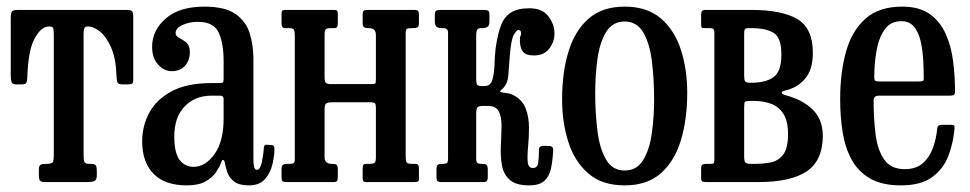

<svg xmlns="http://www.w3.org/2000/svg" viewBox="-20 -550 2930 580"><path d="M97.5 -20.5V-37.5Q97.5 -49.5 102.5 -52.2Q107.5 -55 118.5 -55H120.5Q135 -55 138.8 -59.5Q142.5 -64 142.5 -82.5V-447.5Q142.5 -462 139.8 -466Q137 -470 130.5 -470H127.5Q104.5 -470 84.8 -434.2Q65 -398.5 62.5 -315.5Q62 -304 59.2 -299.5Q56.5 -295 43.5 -295H29.5Q17 -295 14.8 -302.2Q12.5 -309.5 12.5 -320.5V-493.5Q12.5 -511 16 -515.5Q19.5 -520 36.5 -520H361.5Q376 -520 379.2 -515.8Q382.5 -511.5 382.5 -496.5V-310.5Q382.5 -299.5 378.8 -297.2Q375 -295 363.5 -295H351.5Q337.5 -295 335 -300.8Q332.5 -306.5 332 -318.5Q330.5 -373 315.8 -406.2Q301 -439.5 281.8 -454.8Q262.5 -470 247.5 -470H244Q238.5 -470 235.5 -466Q232.5 -462 232.5 -448.5V-83.5Q232.5 -64.5 235.5 -59.8Q238.5 -55 249.5 -55H251.5Q266.5 -55 269.5 -50.5Q272.5 -46 272.5 -30.5V-21Q272.5 -6 264.8 -3Q257 0 243.5 0H120.5Q106 0 101.8 -3.2Q97.5 -6.5 97.5 -20.5Z M409.5 -123Q409.5 -170 431.2 -210Q453 -250 499 -274.5Q545 -299 618.5 -299H642.5Q651 -299 653.2 -301Q655.5 -303 655.5 -312V-367Q655.5 -417.5 641 -450.8Q626.5 -484 577.5 -484Q552 -484 531.2 -474.5Q510.5 -465 510.5 -450Q510.5 -441 521.2 -435.8Q532 -430.5 542.8 -421.5Q553.5 -412.5 553.5 -393Q553.5 -367.5 538.8 -351.2Q524 -335 498.5 -335Q475.5 -335 457.5 -355Q439.5 -375 439.5 -408Q439.5 -458.5 480.8 -494.2Q522 -530 597.5 -530Q660 -530 691.8 -507.5Q723.5 -485 734.5 -448.8Q745.5 -412.5 745.5 -372V-71Q745.5 -56 747.5 -46.5Q749.5 -37 756.5 -37Q766 -37 771 -60.2Q776 -83.5 777 -104Q777.5 -109.5 780 -111.5Q782.5 -113.5 790.5 -112.5L802.5 -111.5Q809 -111 809 -99.5Q809 -77.5 802.5 -51.8Q796 -26 779.5 -8Q763 10 732.5 10H732Q702 10 687 -1.8Q672 -13.5 666.8 -29.2Q661.5 -45 659.5 -57Q658 -66 654.5 -67Q651 -68 647 -56.5Q643 -45.5 632.5 -29.8Q622 -14 601 -2Q580 10 544.5 10Q478 10 443.8 -25Q409.5 -60 409.5 -123ZM506.5 -138Q506.5 -88 522.5 -67Q538.5 -46 564.5 -46Q600.5 -46 628 -84.5Q655.5 -123 655.5 -191V-251Q655.5 -261 645.5 -261H618.5Q569 -261 537.8 -228.5Q506.5 -196 506.5 -138Z M1205.5 -77.5Q1205.5 -64.5 1208 -59.8Q1210.5 -55 1223.5 -55H1232.5Q1241 -55 1243.2 -51.8Q1245.5 -48.5 1245.5 -40V-11Q1245.5 -3 1242 -1.5Q1238.5 0 1230 0H1086.5Q1078.5 0 1077 -3.8Q1075.5 -7.5 1075.5 -15.5V-40.5Q1075.5 -49 1077.8 -52Q1080 -55 1088 -55H1095.5Q1107.5 -55 1111.5 -58.2Q1115.5 -61.5 1115.5 -74.5V-225.5Q1115.5 -234.5 1112.8 -237.8Q1110 -241 1100 -241H985Q970 -241 965.2 -237.5Q960.5 -234 960.5 -218V-75.5Q960.5 -55 981.5 -55H983Q993 -55 996.8 -52Q1000.5 -49 1000.5 -38V-15Q1000.5 -6 997.8 -3Q995 0 986.5 0H844.5Q835.5 0 833 -3.2Q830.5 -6.5 830.5 -16V-39Q830.5 -49.5 834.8 -52.2Q839 -55 848.5 -55H853.5Q863.5 -55 867 -57.2Q870.5 -59.5 870.5 -69V-442.5Q870.5 -455.5 868 -460.2Q865.5 -465 852.5 -465H843.5Q835.5 -465 833 -468.2Q830.5 -471.5 830.5 -480V-509Q830.5 -517.5 834.2 -518.8Q838 -520 846 -520H989.5Q997.5 -520 999 -516.5Q1000.5 -513 1000.5 -504.5V-479.5Q1000.5 -471.5 998.2 -468.2Q996 -465 988 -465H980.5Q968.5 -465 964.5 -461.8Q960.5 -458.5 960.5 -445.5V-317.5Q960.5 -305 963.8 -300.5Q967 -296 980.5 -296H1100.5Q1112 -296 1113.8 -298Q1115.5 -300 1115.5 -311V-444.5Q1115.5 -465 1094.5 -465H1093Q1083 -465 1079.2 -468Q1075.5 -471 1075.5 -482V-505Q1075.5 -514 1078.2 -517Q1081 -520 1089.5 -520H1231.5Q1240.5 -520 1243 -516.8Q1245.5 -513.5 1245.5 -504V-481Q1245.5 -470.5 1241.5 -467.8Q1237.5 -465 1227.5 -465H1222.5Q1213 -465 1209.2 -462.8Q1205.5 -460.5 1205.5 -451Z M1651 -95Q1649.5 -65 1644.5 -41.2Q1639.5 -17.5 1624.5 -3.8Q1609.5 10 1578.5 10Q1538 10 1519.2 -7.2Q1500.5 -24.5 1496 -52Q1491.5 -79.5 1493 -110Q1494.5 -140.5 1495 -168Q1495.5 -195.5 1487.2 -212.8Q1479 -230 1453.5 -230H1441.5Q1425 -230 1421.8 -225.2Q1418.5 -220.5 1418.5 -204V-72Q1418.5 -60.5 1422 -57.8Q1425.5 -55 1433.5 -55H1435.5Q1446 -55 1449.8 -52Q1453.5 -49 1453.5 -37.5V-16Q1453.5 -6.5 1450.5 -3.2Q1447.5 0 1438 0H1314Q1304.5 0 1301.5 -3.2Q1298.5 -6.5 1298.5 -16V-37.5Q1298.5 -49 1302.2 -52Q1306 -55 1316.5 -55H1318.5Q1327 -55 1330.2 -57.8Q1333.5 -60.5 1333.5 -72V-451Q1333.5 -458.5 1329.8 -461.5Q1326 -464.5 1322 -465H1314.5Q1305 -465 1299.2 -469Q1293.5 -473 1293.5 -486V-503Q1293.5 -514.5 1297 -517.2Q1300.5 -520 1311.5 -520H1440.5Q1452 -520 1455.2 -517.2Q1458.5 -514.5 1458.5 -503V-486Q1458.5 -472 1452.2 -468.5Q1446 -465 1435.5 -465H1432Q1425.5 -465 1422 -460.8Q1418.5 -456.5 1418.5 -441.5V-314Q1418.5 -298.5 1421.5 -294.2Q1424.5 -290 1437 -290H1443.5Q1462 -290 1467.5 -309.2Q1473 -328.5 1473.8 -355.5Q1474.5 -382.5 1477.5 -406Q1483 -444.5 1492.5 -471Q1502 -497.5 1522 -511.2Q1542 -525 1579.5 -525Q1618 -525 1636.5 -500.8Q1655 -476.5 1655 -448.5Q1655 -424 1639.2 -403.2Q1623.5 -382.5 1593.5 -382.5Q1567.5 -382.5 1559 -394.8Q1550.5 -407 1550.5 -428Q1550.5 -439.5 1552.2 -441Q1554 -442.5 1554 -450Q1554 -459.5 1546 -459.5Q1541 -459.5 1532.5 -445.5Q1524 -431.5 1520 -381Q1518 -350.5 1515.5 -322Q1513 -293.5 1495 -279Q1487.5 -273.5 1493.2 -271.8Q1499 -270 1510.5 -268.8Q1522 -267.5 1532 -262Q1558.5 -248 1568.2 -221.8Q1578 -195.5 1578 -165Q1578 -134.5 1575.2 -106.5Q1572.5 -78.5 1574.2 -60.5Q1576 -42.5 1589.5 -42.5Q1603.5 -42.5 1605.8 -57.5Q1608 -72.5 1608 -98.5Q1608 -109.5 1623.5 -109.5L1638.5 -109Q1652 -109 1651 -95Z M1678 -250Q1678 -330 1697 -393.2Q1716 -456.5 1757.5 -493.2Q1799 -530 1867 -530Q1935 -530 1976.5 -494.2Q2018 -458.5 2037 -399.2Q2056 -340 2056 -270Q2056 -190 2037 -126.8Q2018 -63.5 1976.5 -26.8Q1935 10 1867 10Q1799 10 1757.5 -25.8Q1716 -61.5 1697 -120.8Q1678 -180 1678 -250ZM1778 -270Q1778 -208 1784.8 -154.5Q1791.5 -101 1810.8 -68Q1830 -35 1867 -35Q1904 -35 1923.2 -67Q1942.5 -99 1949.2 -148.5Q1956 -198 1956 -250Q1956 -312 1949.2 -365.5Q1942.5 -419 1923.2 -452Q1904 -485 1867 -485Q1830 -485 1810.8 -453Q1791.5 -421 1784.8 -371.5Q1778 -322 1778 -270Z M2126 -465H2108.5Q2101 -465 2099.5 -467.2Q2098 -469.5 2098 -477V-507Q2098 -520 2110 -520H2250.5Q2341.5 -520 2388.5 -492.5Q2435.5 -465 2435.5 -390Q2435.5 -340 2412.2 -312.5Q2389 -285 2352 -276.5Q2341 -274 2341.5 -269.8Q2342 -265.5 2351 -263Q2404.5 -249 2435 -219Q2465.5 -189 2465.5 -140Q2465.5 -65 2417.2 -32.5Q2369 0 2270.5 0H2113.5Q2105 0 2101.5 -2Q2098 -4 2098 -12V-40Q2098 -50 2101.8 -52.5Q2105.5 -55 2114.5 -55H2126.5Q2135 -55 2136.5 -58Q2138 -61 2138 -69V-453Q2138 -465 2126 -465ZM2228 -449V-322Q2228 -308.5 2231 -304.2Q2234 -300 2247 -300H2250.5Q2292.5 -300 2316.5 -316.8Q2340.5 -333.5 2340.5 -385Q2340.5 -437 2316.5 -451Q2292.5 -465 2250.5 -465H2242Q2233 -465 2230.5 -461.8Q2228 -458.5 2228 -449ZM2228 -224V-77.5Q2228 -63 2231.8 -59Q2235.5 -55 2251 -55H2260.5Q2283.5 -55 2306.5 -59Q2329.5 -63 2345 -81.8Q2360.5 -100.5 2360.5 -145Q2360.5 -187 2345 -208.5Q2329.5 -230 2306.5 -237.5Q2283.5 -245 2260.5 -245H2247Q2232 -245 2230 -242Q2228 -239 2228 -224Z M2518 -250Q2518 -330 2535.5 -393.2Q2553 -456.5 2594 -493.2Q2635 -530 2705.5 -530Q2757.5 -530 2789 -507.2Q2820.5 -484.5 2837 -447.2Q2853.5 -410 2859.2 -365Q2865 -320 2865 -275.5Q2865 -265.5 2861.2 -263.2Q2857.5 -261 2847 -261H2635.5Q2619 -261 2619 -246.5Q2619 -191.5 2625 -144Q2631 -96.5 2651.2 -67.8Q2671.5 -39 2713 -39Q2747.5 -39 2768 -57.2Q2788.5 -75.5 2798.5 -103.8Q2808.5 -132 2811 -161Q2812 -173 2824.5 -173H2853.5Q2861 -173 2862.5 -170.5Q2864 -168 2863.5 -162.5Q2860 -119 2845 -79.5Q2830 -40 2796 -15Q2762 10 2701 10Q2644.5 10 2608.5 -10.8Q2572.5 -31.5 2552.8 -67.5Q2533 -103.5 2525.5 -150.5Q2518 -197.5 2518 -250ZM2635 -304H2756Q2766 -304 2768.2 -305.5Q2770.5 -307 2770.5 -312Q2770.5 -337 2769 -366.8Q2767.5 -396.5 2761.5 -423.8Q2755.5 -451 2741.8 -468.5Q2728 -486 2703 -486Q2669.5 -486 2651.8 -460Q2634 -434 2627.5 -395Q2621 -356 2621 -316.5Q2621 -309 2623.5 -306.5Q2626 -304 2635 -304Z"/></svg>

Font: Besley* Condensed
Style: Regular
Weight: 400
Width: 3
Designer: Owen Earl
Foundry: indestructible type*
Version: Version 3.000; ttfautohint (v1.8.3)